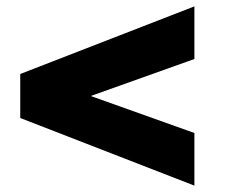

<svg xmlns="http://www.w3.org/2000/svg" viewBox="-20 -717 723 602"><path d="M589.5 -135V-300L264.5 -416L589.5 -532V-697L43.5 -485V-347Z"/></svg>

Font: Spartan Black
Style: Regular
Weight: 900
Designer: Matt Bailey, Mirko Velimirovic
Foundry: Matt Bailey
Version: Version 1.003; ttfautohint (v1.8.3)